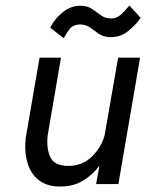

<svg xmlns="http://www.w3.org/2000/svg" viewBox="-20 -670 549 699"><path d="M163 -569Q178 -601 208.5 -625.5Q239 -650 275 -649Q301 -648 317.5 -636Q334 -624 349.5 -613Q365 -602 388 -603Q405 -603 421 -617.5Q437 -632 451 -650L492 -605Q475 -580 446 -556.5Q417 -533 380 -535Q357 -535 340 -547Q323 -559 307.5 -570Q292 -581 271 -581Q244 -580 231.5 -562Q219 -544 212 -531ZM154 -180Q148 -134 162 -100.5Q176 -67 226 -66Q278 -65 313.5 -99Q349 -133 361 -178L410 -460H490L411 0H330L342 -67Q317 -33 281.5 -12Q246 9 202 9Q152 10 121.5 -14Q91 -38 79.5 -79Q68 -120 74 -170L124 -460H202Z"/></svg>

Font: Jost*
Style: Italic
Weight: 400
Italic angle: -10°
Version: Version 3.7